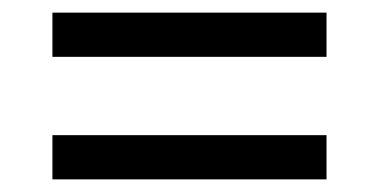

<svg xmlns="http://www.w3.org/2000/svg" viewBox="-20 -509 599 304"><path d="M63 -419V-489H497V-419ZM63 -225V-295H497V-225Z"/></svg>

Font: Noto Serif Kannada
Style: Regular
Weight: 400
Designer: Universal Thirst, Indian Type Foundry and the Monotype Design Team
Foundry: Monotype Imaging Inc.
Version: Version 2.003